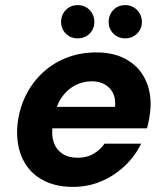

<svg xmlns="http://www.w3.org/2000/svg" viewBox="-20 -719 647 751"><path d="M265 12Q196 12 146 -15.5Q96 -43 70.5 -93.5Q45 -144 47 -212Q50 -274 73 -328.5Q96 -383 137 -425Q178 -467 234 -490.5Q290 -514 357 -514Q425 -514 473.5 -487Q522 -460 546.5 -412Q571 -364 569 -302Q568 -280 564 -257.5Q560 -235 555 -217H146L161 -301H430Q433 -333 422 -355Q411 -377 389.5 -389Q368 -401 339 -401Q305 -401 274.5 -385.5Q244 -370 222 -339Q200 -308 192 -260L187 -231Q180 -194 189.5 -164.5Q199 -135 223 -118.5Q247 -102 284 -102Q320 -102 346 -117.5Q372 -133 389 -157H532Q509 -109 468.5 -70.5Q428 -32 376.5 -10Q325 12 265 12ZM284 -569Q256 -569 237.5 -587.5Q219 -606 219 -633Q219 -661 237.5 -680Q256 -699 284 -699Q312 -699 330.5 -680Q349 -661 349 -633Q349 -606 330.5 -587.5Q312 -569 284 -569ZM470 -569Q442 -569 423.5 -587.5Q405 -606 405 -633Q405 -661 423.5 -680Q442 -699 470 -699Q497 -699 516 -680Q535 -661 535 -633Q535 -606 516 -587.5Q497 -569 470 -569Z"/></svg>

Font: DM Sans 16pt ExtraBold
Style: Italic
Weight: 800
Italic angle: -10°
Version: Version 4.004;gftools[0.9.30]